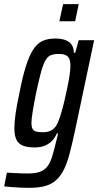

<svg xmlns="http://www.w3.org/2000/svg" viewBox="-56 -703 472 922"><path d="M84 199Q65 199 43 198Q21 197 1 195.5Q-19 194 -36 192L-23 126Q-4 127 13 128Q30 129 46 129.5Q62 130 78 130Q113 130 134.5 122.5Q156 115 170 98Q184 81 193 53Q202 25 212 -17Q214 -27 217.5 -39Q221 -51 223 -62H217Q205 -36 188.5 -21.5Q172 -7 152.5 -1Q133 5 111 5Q77 5 55.5 -3Q34 -11 23.5 -31Q13 -51 13 -87Q13 -117 19 -158.5Q25 -200 37 -255Q52 -333 68 -384Q84 -435 103 -464.5Q122 -494 147.5 -506Q173 -518 210 -518Q234 -518 254 -512Q274 -506 286 -491Q298 -476 299 -449H305L322 -510H396L303 -70Q290 -10 278 35.5Q266 81 250.5 112Q235 143 213 162.5Q191 182 160 190.5Q129 199 84 199ZM149 -68Q169 -68 183 -73.5Q197 -79 208 -91.5Q219 -104 226 -125Q232 -140 239.5 -165.5Q247 -191 254 -221.5Q261 -252 267.5 -283Q274 -314 278 -340.5Q282 -367 282 -384Q283 -417 270.5 -430.5Q258 -444 229 -444Q205 -444 189.5 -438.5Q174 -433 163 -414.5Q152 -396 141.5 -358.5Q131 -321 117 -255Q107 -205 101 -168Q95 -131 95 -114Q95 -94 100.5 -84Q106 -74 118 -71Q130 -68 149 -68ZM229 -601 247 -683H322L305 -601Z"/></svg>

Font: Saira ExtraCondensed Medium
Style: Italic
Weight: 500
Width: 2
Italic angle: -12°
Designer: Hector Gatti with collaboration of the Omnibus-Type team
Foundry: Omnibus-Type
Version: Version 1.101